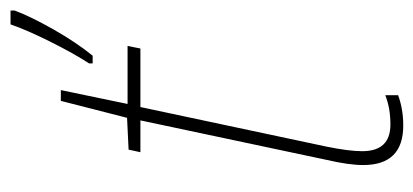

<svg xmlns="http://www.w3.org/2000/svg" viewBox="-236 -560 805 374"><g transform="rotate(-90 167.0 -372.5)"><path d="M110 10Q142 10 169 0V-25Q144 -15 112 -15Q60 -15 60 -70Q60 -96 69 -140L146 -502H260L265 -527H152L179 -657H158L125 -528L63 -525L58 -502H120L43 -139Q33 -96 33 -68Q33 10 110 10ZM231 -595H246Q272 -627 297 -671Q322 -715 334 -747V-755H307Q296 -723 273 -677Q250 -631 231 -602Z"/></g></svg>

Font: Noto Sans UI SemiCondensed Thin
Style: Italic
Weight: 250
Width: 4
Italic angle: -12°
Designer: Monotype Design Team
Foundry: Monotype Imaging Inc.
Version: Version 1.901